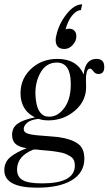

<svg xmlns="http://www.w3.org/2000/svg" viewBox="-31 -686 503 890"><path d="M268 -459Q227 -459 227 -501Q227 -511 230 -521Q241 -574 277 -620Q313 -666 350 -666L344 -639Q322 -638 302.5 -613Q283 -588 273 -550Q282 -553 289 -553Q305 -553 314 -543.5Q323 -534 323 -518Q323 -496 306 -477.5Q289 -459 268 -459ZM452 -381Q455 -343 425 -343Q411 -343 402 -355.5Q393 -368 386 -368Q364 -368 368 -293Q372 -222 318.5 -175Q265 -128 193 -128Q167 -128 148 -135Q111 -131 95 -117Q79 -103 79 -88Q79 -78 87 -72Q95 -66 111.5 -63Q128 -60 145 -58.5Q162 -57 189.5 -55Q217 -53 236 -51Q296 -43 328 -21.5Q360 0 360 49Q360 114 302.5 149Q245 184 141 184Q-11 184 -11 103Q-11 66 16 43Q43 20 93 1Q58 -4 41.5 -18.5Q25 -33 25 -61Q25 -94 50.5 -112.5Q76 -131 131 -142Q73 -170 65 -236Q58 -312 108.5 -362.5Q159 -413 235 -413Q325 -413 357 -341Q364 -413 416 -413Q450 -413 452 -381ZM197 -145Q238 -145 268.5 -187.5Q299 -230 297 -304Q295 -396 232 -396Q181 -396 154 -344.5Q127 -293 135 -225Q144 -145 197 -145ZM154 9Q145 7 125 7Q48 37 48 100Q48 133 73.5 148.5Q99 164 164 164Q316 164 316 81Q316 67 311 56Q306 45 293 37.5Q280 30 270 26Q260 22 235.5 18Q211 14 198.5 13Q186 12 154 9Z"/></svg>

Font: HK Venetian
Style: Italic
Weight: 400
Italic angle: -12°
Version: Version 1.000;PS 001.000;hotconv 1.0.88;makeotf.lib2.5.64775